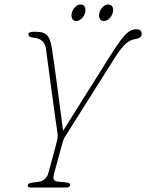

<svg xmlns="http://www.w3.org/2000/svg" viewBox="-20 -843 657 863"><path d="M295.5 -11Q294.5 0 276 0H117.5Q104.5 0 104.5 -10Q105.5 -19.5 124 -22L154 -26Q188 -31 197.5 -66L230 -185Q235.5 -205.5 237.8 -217.8Q240 -230 239 -241Q235 -266.5 229.5 -306Q224 -345.5 217.8 -391.2Q211.5 -437 205.5 -482.2Q199.5 -527.5 194.5 -564.8Q189.5 -602 186.5 -624Q180 -669 132 -673.5Q107.5 -675 107.5 -689Q107 -693 112.2 -696.5Q117.5 -700 124 -700H146Q175.5 -700 190.5 -685.5Q205.5 -671 211.5 -635.5Q216 -609 222.8 -561.2Q229.5 -513.5 237 -457Q244.5 -400.5 251.5 -346.8Q258.5 -293 263.5 -255L474.5 -591Q504.5 -638.5 524.5 -664.8Q544.5 -691 560 -701.2Q575.5 -711.5 591.5 -711.5Q606 -711.5 611.5 -705.5Q617 -699.5 617 -690.5Q617 -672 588.5 -667.5Q562.5 -663.5 542.2 -644Q522 -624.5 493 -578.5L287 -252Q277 -236.5 271.2 -226.8Q265.5 -217 262 -205L223 -62.5Q218 -44 222.2 -36Q226.5 -28 241 -26.5L282 -22.5Q296 -20.5 295.5 -11ZM322.5 -748.5Q309.5 -748.5 304.2 -759.8Q299 -771 303 -786Q307 -801 318.2 -812Q329.5 -823 342.5 -823Q355.5 -823 361 -812Q366.5 -801 362.5 -786Q358.5 -771 347 -759.8Q335.5 -748.5 322.5 -748.5ZM447 -748.5Q433.5 -748.5 428.2 -759.8Q423 -771 427 -786Q431 -801 442.2 -812Q453.5 -823 467 -823Q480 -823 485.5 -812Q491 -801 487 -786Q483 -771 471.5 -759.8Q460 -748.5 447 -748.5Z"/></svg>

Font: Fraunces 144pt S100 Thin
Style: Italic
Weight: 100
Italic angle: -16°
Version: Version 1.000; ttfautohint (v1.8.3)